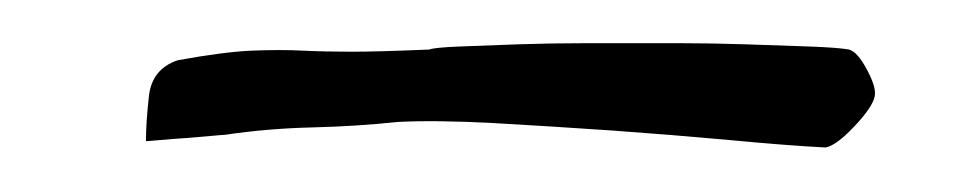

<svg xmlns="http://www.w3.org/2000/svg" viewBox="-20 -678 440 88"><path d="M61.5 -650.4Q83 -654.3 95.7 -654.8Q108.4 -655.3 118.7 -654.8Q128.9 -654.3 141.1 -654.3Q153.3 -654.3 176.8 -655.3Q178.7 -656.2 190.9 -656.7Q203.1 -657.2 217.8 -657.7Q232.4 -658.2 248 -658.2H292Q305.7 -658.2 321.3 -657.7Q336.9 -657.2 350.6 -656.7Q364.3 -656.2 369.1 -655.3Q373 -654.3 377.4 -646Q381.8 -637.7 380.9 -633.8Q379.9 -628.9 371.6 -620.1Q363.3 -611.3 358.4 -610.4Q340.8 -611.3 314.5 -613.8Q288.1 -616.2 260.3 -618.2Q232.4 -620.1 206.1 -621.6Q179.7 -623 162.1 -622.1Q143.6 -620.1 123 -619.6Q102.5 -619.1 83 -616.2Q82 -616.2 76.7 -615.7Q71.3 -615.2 64.9 -614.7Q58.6 -614.3 53.2 -613.8Q47.9 -613.3 46.9 -613.3Q46.9 -622.1 48.3 -634.3Q49.8 -646.5 61.5 -650.4Z"/></svg>

Font: Waiting for the Sunrise
Style: Regular
Weight: 300
Version: Version 1.001 2001